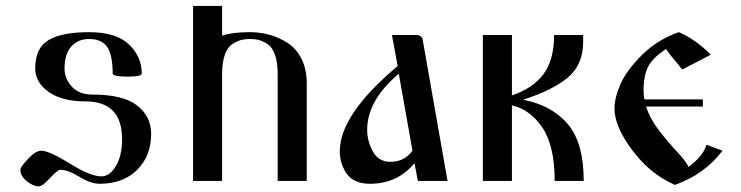

<svg xmlns="http://www.w3.org/2000/svg" viewBox="-20 -620 2540 658"><path d="M186.5 -38.1C204.1 -38.1 225.9 -30.1 252 -14.2C278 1.8 301.1 9.8 321.3 9.8C375.3 9.8 418.3 -6.2 450.2 -38.1C482.1 -70 498 -111 498 -161.1C498 -200.8 482.1 -233.2 450.2 -258.3C418.3 -283.4 367.2 -295.9 296.9 -295.9C266.3 -295.9 242.7 -305 226.1 -323.2C209.5 -341.5 201.2 -362 201.2 -384.8C201.2 -418 208.8 -443.2 224.1 -460.4C239.4 -477.7 259.8 -486.3 285.2 -486.3C314.5 -486.3 335.3 -477.1 347.7 -458.5C360 -439.9 366.2 -409.8 366.2 -368.2C366.2 -361 383.5 -357.4 418 -357.4C449.9 -357.4 465.8 -361 465.8 -368.2C465.8 -406.6 451.2 -439.8 421.9 -467.8C392.6 -495.8 347 -509.8 285.2 -509.8C222.7 -509.8 176.3 -500.7 146 -482.4C115.7 -464.2 100.6 -432 100.6 -385.7C100.6 -353.8 115.9 -327 146.5 -305.2C177.1 -283.4 219.4 -272.5 273.4 -272.5C356.8 -272.5 398.4 -229.2 398.4 -142.6C398.4 -105.5 391.4 -75 377.4 -51.3C363.4 -27.5 346.7 -15.6 327.1 -15.6C302.4 -15.6 266.4 -30.3 219.2 -59.6C172 -88.9 139.3 -103.5 121.1 -103.5C108.7 -103.5 93.8 -94.2 76.2 -75.7C58.6 -57.1 49.8 -44.6 49.8 -38.1C49.8 -23.8 57.1 -10.7 71.8 1C86.4 12.7 100.3 18.6 113.3 18.6C121.1 18.6 133.8 9.1 151.4 -9.8C168.9 -28.6 180.7 -38.1 186.5 -38.1Z M741.2 0V-366.2C741.2 -393.6 744.5 -416 751 -433.6C757.5 -451.2 766.6 -463.4 778.3 -470.2C790 -477.1 800 -481.4 808.1 -483.4C816.2 -485.4 825.8 -486.3 836.9 -486.3C848 -486.3 857.6 -485.4 865.7 -483.4C873.9 -481.4 883.6 -477.1 895 -470.2C906.4 -463.4 915.4 -451.2 921.9 -433.6C928.4 -416 931.6 -393.6 931.6 -366.2V0H1031.2V-334C1031.2 -365.9 1025.4 -393.7 1013.7 -417.5C1002 -441.2 986.3 -459.5 966.8 -472.2C947.3 -484.9 926.6 -494.3 904.8 -500.5C883 -506.7 860.4 -509.8 836.9 -509.8C796.5 -509.8 764.6 -505.9 741.2 -498V-599.6H641.6V0Z M1428.7 -483.4C1426.8 -494.5 1418.9 -500 1405.3 -500H1323.2L1342.8 -393.6C1210.6 -282.9 1144.5 -185.5 1144.5 -101.6C1144.5 -72.9 1152.5 -47.2 1168.5 -24.4C1184.4 -1.6 1210.9 9.8 1248 9.8C1310.5 9.8 1361.3 -13.7 1400.4 -60.5L1412.1 0H1513.7ZM1393.6 -103.5C1375.3 -78.1 1349.9 -65.4 1317.4 -65.4C1290.7 -65.4 1270.8 -77.3 1257.8 -101.1C1244.8 -124.8 1238.3 -149.4 1238.3 -174.8C1238.3 -242.5 1274.4 -306.6 1346.7 -367.2Z M1634.8 -500V0H1734.4V-258.8C1774.7 -250.3 1809.2 -225.4 1837.9 -184.1C1866.5 -142.7 1880.9 -81.4 1880.9 0H1980.5C1980.5 -86.6 1962.4 -151.4 1926.3 -194.3C1890.1 -237.3 1838.9 -265.3 1772.5 -278.3C1840.2 -299.8 1891.4 -325.2 1926.3 -354.5C1961.1 -383.8 1978.5 -424.2 1978.5 -475.6V-500H1878.9C1878.9 -443.4 1866.9 -398.8 1842.8 -366.2C1818.7 -333.7 1782.6 -309.2 1734.4 -293V-500Z M2318.4 -381.8 2416 -432.6C2380.9 -467.8 2344.4 -493.5 2306.6 -509.8C2257.8 -492.8 2215.8 -467 2180.7 -432.1C2145.5 -397.3 2120.9 -364.1 2106.9 -332.5C2092.9 -300.9 2085.9 -272.8 2085.9 -248C2085.9 -207 2106.3 -159.3 2147 -105C2187.7 -50.6 2236.3 -11.1 2293 13.7C2360.7 -10.4 2415 -49.5 2456.1 -103.5L2401.4 -124C2393.6 -98 2373 -72.6 2339.8 -47.9C2334 -60.9 2320.6 -78.5 2299.8 -100.6C2279 -122.7 2258.3 -147.1 2237.8 -173.8C2217.3 -200.5 2202.8 -227.5 2194.3 -254.9H2388.7V-279.3H2188.5C2186.5 -289.1 2185.5 -299.2 2185.5 -309.6C2185.5 -344.1 2190.8 -371.4 2201.2 -391.6C2211.6 -411.8 2232.1 -432 2262.7 -452.1C2267.9 -443 2286.5 -419.6 2318.4 -381.8Z"/></svg>

Font: TriodPostnaja
Style: Medium
Weight: 500
Version: 20110805; ttfautohint (v0.96) -l 8 -r 50 -G 200 -x 14 -w "G"